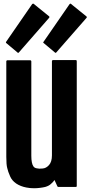

<svg xmlns="http://www.w3.org/2000/svg" viewBox="-20 -1002 601 1027"><path d="M74.2 -720.7Q53.7 -737.3 13.7 -771.5Q11.7 -772.5 11.7 -774.4Q11.7 -775.4 11.7 -775.4Q11.7 -777.3 12.7 -778.3Q59.6 -845.7 152.3 -980.5Q153.3 -981.4 154.3 -981.4Q155.3 -982.4 156.2 -982.4Q157.2 -982.4 158.2 -982.4Q160.2 -982.4 160.2 -981.4Q187.5 -959 242.2 -915Q243.2 -914.1 244.1 -913.1Q244.1 -912.1 244.1 -911.1Q244.1 -910.2 244.1 -909.2Q244.1 -908.2 243.2 -907.2Q189.5 -845.7 81.1 -721.7Q81.1 -720.7 79.1 -719.7Q78.1 -719.7 77.1 -719.7Q77.1 -719.7 75.2 -719.7Q74.2 -719.7 74.2 -720.7ZM444.3 -911.1Q444.3 -910.2 444.3 -909.2Q444.3 -908.2 443.4 -907.2Q389.6 -845.7 281.2 -721.7Q280.3 -720.7 279.3 -719.7Q278.3 -719.7 277.3 -719.7Q276.4 -719.7 276.4 -719.7Q275.4 -719.7 274.4 -720.7Q253.9 -737.3 213.9 -771.5Q211.9 -772.5 211.9 -774.4Q210.9 -775.4 210.9 -775.4Q210.9 -777.3 212.9 -778.3Q258.8 -845.7 352.5 -980.5Q353.5 -981.4 354.5 -981.4Q355.5 -982.4 356.4 -982.4Q357.4 -982.4 358.4 -982.4Q359.4 -981.4 360.4 -980.5Q387.7 -958 442.4 -914.1Q443.4 -914.1 443.4 -913.1Q444.3 -912.1 444.3 -911.1ZM390.6 -673.8Q390.6 -590.8 390.6 -422.9Q390.6 -284.2 390.6 -6.8Q390.6 -4.9 389.6 -3.9Q388.7 -2 385.7 -2Q354.5 -2 292 -2Q291 -2 289.1 -2.9Q288.1 -3.9 287.1 -4.9Q282.2 -16.6 271.5 -39.1Q264.6 -28.3 252.9 -18.6Q242.2 -7.8 221.7 -2Q209 1 193.4 2.9Q177.7 4.9 162.1 4.9Q151.4 4.9 140.6 3.9Q129.9 2 121.1 1Q89.8 -4.9 66.4 -20.5Q43.9 -36.1 34.2 -58.6Q22.5 -85 18.6 -103.5Q13.7 -121.1 13.7 -163.1Q13.7 -227.5 13.7 -355.5Q13.7 -461.9 13.7 -673.8Q13.7 -676.8 15.6 -677.7Q16.6 -679.7 19.5 -679.7Q60.5 -679.7 141.6 -679.7Q144.5 -679.7 145.5 -677.7Q147.5 -676.8 147.5 -673.8Q147.5 -505.9 147.5 -168.9Q147.5 -148.4 150.4 -133.8Q153.3 -119.1 159.2 -111.3Q165 -103.5 176.8 -101.6Q188.5 -98.6 207 -100.6Q226.6 -101.6 242.2 -119.1Q257.8 -136.7 257.8 -170.9Q257.8 -338.9 257.8 -674.8Q257.8 -677.7 259.8 -678.7Q260.7 -680.7 262.7 -680.7Q303.7 -680.7 385.7 -680.7Q388.7 -680.7 389.6 -678.7Q390.6 -676.8 390.6 -673.8Z"/></svg>

Font: Typeface
Style: Regular
Weight: 400
Version: Version 1.0